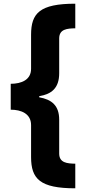

<svg xmlns="http://www.w3.org/2000/svg" viewBox="-20 -852 475 1038"><path d="M38 -399V-259C95 -259 148 -237 148 -176V-3C148 115 196 166 387 166V33C344 32 300 29 300 -22V-205C300 -281 260 -314 192 -326V-332C258 -343 300 -375 300 -456V-644C300 -695 343 -698 387 -699V-832C194 -832 148 -780 148 -664V-480C148 -421 97 -399 38 -399Z"/></svg>

Font: Noto Sans Devanagari UI SemiCondensed Black
Style: Regular
Weight: 900
Width: 4
Designer: Jelle Bosma - Monotype Design Team
Foundry: Monotype Imaging Inc.
Version: Version 2.004